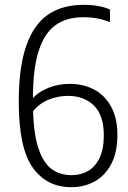

<svg xmlns="http://www.w3.org/2000/svg" viewBox="-20 -769 532 798"><path d="M468 -208Q468 -137 442.8 -88.2Q417.5 -39.5 374 -15.2Q330.5 9 276 9Q174 9 116 -72.5Q58 -154 58 -346Q58 -490 89.2 -579Q120.5 -668 180 -708.5Q239.5 -749 327.5 -749Q392.5 -749 437 -729.5V-677Q387 -697.5 326.5 -697.5Q257 -697.5 211 -664.8Q165 -632 141 -558.2Q117 -484.5 117 -362Q143.5 -389.5 184 -405Q224.5 -420.5 270.5 -420.5Q326 -420.5 370.8 -397Q415.5 -373.5 441.8 -325.8Q468 -278 468 -208ZM411.5 -205.5Q411.5 -290 370.5 -330.2Q329.5 -370.5 262.5 -370.5Q221 -370.5 182.5 -355Q144 -339.5 117.5 -307Q120.5 -206 141.5 -147.2Q162.5 -88.5 196.8 -64.8Q231 -41 277.5 -41Q315.5 -41 345.5 -58Q375.5 -75 393.5 -112Q411.5 -149 411.5 -205.5Z"/></svg>

Font: Encode Sans Condensed Light
Style: Regular
Weight: 300
Width: 3
Designer: Multiple Designers
Foundry: Impallari Type
Version: Version 2.000